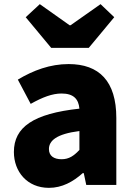

<svg xmlns="http://www.w3.org/2000/svg" viewBox="-20 -892 646 926"><path d="M216 14C279 14 332 -15 379 -57H384L396 0H541V-323C541 -501 458 -583 311 -583C222 -583 141 -553 66 -508L128 -391C185 -423 232 -441 277 -441C335 -441 359 -414 363 -368C141 -344 47 -279 47 -159C47 -64 111 14 216 14ZM277 -124C240 -124 216 -140 216 -173C216 -213 252 -246 363 -260V-169C337 -141 313 -124 277 -124ZM227 -661H408L531 -809L465 -872L320 -770H316L172 -872L104 -809Z"/></svg>

Font: Noto Sans JP Black
Style: Regular
Weight: 900
Designer: Ryoko NISHIZUKA 西塚涼子 (kana, bopomofo & ideographs); Paul D. Hunt (Latin, Greek & Cyrillic); Sandoll Communications 산돌커뮤니
Foundry: Adobe
Version: Version 2.002;hotconv 1.0.116;makeotfexe 2.5.65601